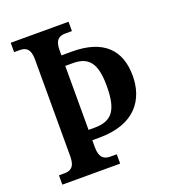

<svg xmlns="http://www.w3.org/2000/svg" viewBox="-131 -811 807 908"><g transform="rotate(-20 272.0 -357.0)"><path d="M27 0H318V-47H286C256 -47 232 -59 232 -113V-149H267C449 -149 516 -252 516 -371C516 -501 442 -576 285 -576H232V-601C232 -656 255 -667 286 -667H318V-714H27V-667H55C84 -667 108 -656 108 -601V-112C108 -58 84 -47 55 -47H27ZM262 -201H232V-523H271C354 -523 384 -476 384 -367C384 -243 349 -201 262 -201Z"/></g></svg>

Font: Noto Serif Tamil Condensed SemiBold
Style: Regular
Weight: 600
Width: 3
Designer: Indian Type Foundry, Tom Grace, and the Monotype Design Team
Foundry: Monotype Imaging Inc.
Version: Version 2.004